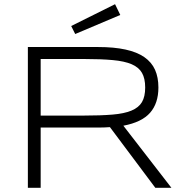

<svg xmlns="http://www.w3.org/2000/svg" viewBox="-20 -895 873 915"><path d="M173.8 -287.1V0H112.8V-670.9H446.8Q523.4 -670.9 578.1 -658.9Q632.8 -647 667.7 -622.8Q702.6 -598.6 718.8 -562.5Q734.9 -526.4 734.9 -478Q734.9 -402.8 695.3 -357.7Q655.8 -312.5 567.9 -295.9L796.9 0H720.2L503.9 -289.1Q490.2 -288.1 476.1 -287.6Q461.9 -287.1 446.8 -287.1ZM671.9 -478Q671.9 -521 656.7 -547.6Q641.6 -574.2 607.4 -588.9Q573.2 -603.5 517.8 -608.6Q462.4 -613.8 381.8 -613.8H173.8V-344.2H379.9Q460.4 -344.2 516.1 -348.9Q571.8 -353.5 606.4 -367.9Q641.1 -382.3 656.5 -408.4Q671.9 -434.6 671.9 -478ZM553.2 -823.7 338.4 -732.9 319.3 -771 528.3 -875Z"/></svg>

Font: Syncopate
Style: Regular
Weight: 300
Width: 7
Designer: Astigmatic (AOETI)
Foundry: Astigmatic (AOETI)
Version: Version 001.000